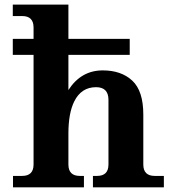

<svg xmlns="http://www.w3.org/2000/svg" viewBox="-20 -801 745 821"><path d="M680.7 0H377.4V-48.8H395Q443.8 -48.8 443.8 -97.7V-374Q443.8 -428.2 390.6 -428.2Q327.6 -428.2 297.4 -367.2Q272.5 -316.9 272.5 -230V-97.7Q272.5 -48.8 321.3 -48.8H338.9V0H35.6V-48.8H74.7Q123.5 -48.8 123.5 -97.7V-683.6Q123.5 -732.4 74.7 -732.4H34.7V-781.2H272.5V-416Q326.7 -500 419.4 -500Q498.5 -500 545.7 -456.1Q592.8 -412.1 592.8 -311V-97.7Q592.8 -48.8 641.6 -48.8H680.7ZM534.7 -566.4H34.7V-634.8H534.7Z"/></svg>

Font: Munson
Style: Bold
Weight: 700
Designer: Paul James MIller
Foundry: High-Logic / Made with FontCreator
Version: Version 2.10;May 5, 2019;FontCreator 11.5.0.2430 64-bit